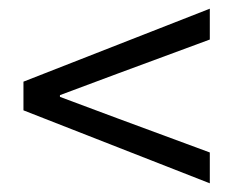

<svg xmlns="http://www.w3.org/2000/svg" viewBox="-20 -553 537 442"><path d="M463 -131 34 -299V-365L463 -533V-462L252 -384L118 -334V-330L252 -280L463 -202Z"/></svg>

Font: Source Sans 3
Style: Regular
Weight: 400
Designer: Paul D. Hunt
Foundry: Adobe
Version: Version 3.046;hotconv 1.0.118;makeotfexe 2.5.65603